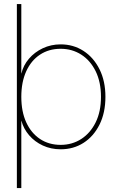

<svg xmlns="http://www.w3.org/2000/svg" viewBox="-20 -748 586 972"><path d="M287.1 7.8Q238.3 7.8 197 -11.2Q155.8 -30.3 127.4 -63.2Q99.1 -96.2 88.4 -136.7H87.9V204.1H65.4V-727.5H87.9V-376H88.4Q98.1 -417.5 126.5 -450.7Q154.8 -483.9 196.5 -503.7Q238.3 -523.4 287.1 -523.4Q351.1 -523.4 402.3 -490.5Q453.6 -457.5 483.6 -397.7Q513.7 -337.9 513.7 -257.8Q513.7 -177.2 483.9 -117.4Q454.1 -57.6 403.1 -24.9Q352.1 7.8 287.1 7.8ZM287.1 -14.6Q345.2 -14.6 391.4 -44.4Q437.5 -74.2 464.4 -128.7Q491.2 -183.1 491.2 -257.8Q491.2 -332.5 464.4 -387.2Q437.5 -441.9 391.4 -471.4Q345.2 -501 287.1 -501Q227.5 -501 182.6 -471.4Q137.7 -441.9 112.8 -387.2Q87.9 -332.5 87.9 -257.8Q87.9 -183.1 112.8 -128.7Q137.7 -74.2 182.6 -44.4Q227.5 -14.6 287.1 -14.6Z"/></svg>

Font: Inter Display Thin
Style: Regular
Weight: 100
Designer: Rasmus Andersson
Foundry: rsms
Version: Version 4.000;git-a52131595